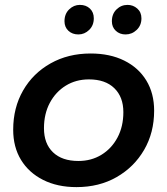

<svg xmlns="http://www.w3.org/2000/svg" viewBox="-20 -759 685 786"><path d="M293 7Q215 7 156.5 -22.5Q98 -52 66 -104.5Q34 -157 34 -228Q34 -318 74.5 -388.5Q115 -459 187 -499.5Q259 -540 351 -540Q430 -540 488.5 -511Q547 -482 579 -429.5Q611 -377 611 -306Q611 -216 570 -145.5Q529 -75 457.5 -34Q386 7 293 7ZM301 -100Q354 -100 395.5 -125.5Q437 -151 461 -196Q485 -241 485 -300Q485 -362 448 -398Q411 -434 344 -434Q291 -434 249.5 -408.5Q208 -383 184 -338Q160 -293 160 -234Q160 -171 197 -135.5Q234 -100 301 -100ZM494 -618Q470 -618 454 -633Q438 -648 438 -672Q438 -702 457 -720.5Q476 -739 502 -739Q525 -739 542 -724Q559 -709 559 -684Q559 -655 539.5 -636.5Q520 -618 494 -618ZM301 -618Q276 -618 260 -633Q244 -648 244 -672Q244 -702 263 -720.5Q282 -739 307 -739Q332 -739 348 -724Q364 -709 364 -684Q364 -655 345 -636.5Q326 -618 301 -618Z"/></svg>

Font: Montserrat SemiBold
Style: Italic
Weight: 600
Italic angle: -11.3°
Designer: Julieta Ulanovsky
Foundry: Julieta Ulanovsky
Version: Version 9.000; ttfautohint (v1.8.4.7-5d5b)